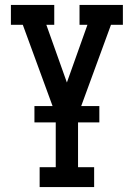

<svg xmlns="http://www.w3.org/2000/svg" viewBox="-20 -550 540 775"><path d="M140 205V125H205V-87L72 -450H24V-530H199V-450H167L250 -217L333 -450H301V-530H476V-450H428L295 -87V125H360V205ZM119 -56V-122H381V-56Z"/></svg>

Font: Iosevka Slab Medium
Style: Regular
Weight: 500
Monospace: yes
Designer: Belleve Invis
Foundry: Belleve Invis
Version: Version 11.1.1; ttfautohint (v1.8.3)